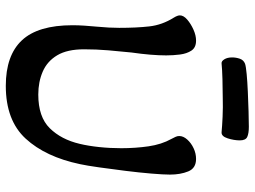

<svg xmlns="http://www.w3.org/2000/svg" viewBox="-128 -737 878 662"><g transform="rotate(90 311.0 -406.0)"><path d="M276 13Q171 13 119 -42.5Q67 -98 67 -217Q67 -237 68.5 -259Q70 -281 72 -302Q74 -322 75 -342Q76 -362 76 -378Q76 -438 71 -482Q66 -526 41 -566Q33 -579 33 -587Q33 -600 47.5 -612.5Q62 -625 82 -634Q102 -643 120 -643Q144 -643 154.5 -627Q165 -611 168 -587.5Q171 -564 171 -540Q171 -515 168.5 -485Q166 -455 161 -420Q157 -382 153.5 -340.5Q150 -299 150 -257Q150 -199 170.5 -164.5Q191 -130 226.5 -114.5Q262 -99 306 -99Q383 -99 422 -138.5Q461 -178 476 -242Q483 -271 487 -308.5Q491 -346 491 -385Q491 -434 484.5 -479Q478 -524 459 -558Q455 -566 452 -572Q449 -578 449 -585Q449 -599 461 -612.5Q473 -626 491 -634.5Q509 -643 528 -643Q560 -643 571 -616Q582 -589 582 -553Q582 -531 578.5 -489Q575 -447 569 -399Q563 -351 557 -308.5Q551 -266 546 -243Q521 -124 458 -55.5Q395 13 276 13ZM199 -731Q191 -730 184.5 -740.5Q178 -751 178 -767Q178 -781 182.5 -794Q187 -807 200 -812Q209 -815 235.5 -817.5Q262 -820 296.5 -821.5Q331 -823 363.5 -824Q396 -825 417 -825Q440 -825 452 -819.5Q464 -814 464 -794Q464 -774 457 -752Q450 -730 436 -731Q415 -733 382.5 -734.5Q350 -736 315 -735Q288 -735 253 -734Q218 -733 199 -731Z"/></g></svg>

Font: Akaya Telivigala
Style: Regular
Weight: 400
Designer: Vaishnavi Murthy Yerkadithaya, Juan Luis Blanco Aristondo
Version: Version 1.002; ttfautohint (v1.8.3)